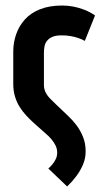

<svg xmlns="http://www.w3.org/2000/svg" viewBox="-20 -527 392 695"><path d="M139 -219V-336Q139 -347 141 -358.5Q143 -370 150 -379Q157 -388 169.5 -393.5Q182 -399 203 -399Q220 -399 235 -396.5Q250 -394 263 -389.5Q276 -385 287 -379L324 -471Q307 -483 287 -491Q267 -499 246.5 -503Q226 -507 205 -507Q159 -507 125 -493.5Q91 -480 70 -456.5Q49 -433 38.5 -403Q28 -373 28 -340V-223Q28 -199 34 -178.5Q40 -158 50.5 -141Q61 -124 74 -110Q87 -96 100 -84L146 -43Q158 -33 167 -22Q176 -11 181.5 0.5Q187 12 187 26Q187 38 182 48.5Q177 59 170 67.5Q163 76 155 83L223 148Q241 131 256 111Q271 91 280.5 68.5Q290 46 290 21Q290 -8 280.5 -31.5Q271 -55 257 -73.5Q243 -92 227 -107L186 -146Q175 -157 164 -167.5Q153 -178 146 -191Q139 -204 139 -219Z"/></svg>

Font: Advent Pro
Style: Regular
Weight: 400
Designer: VivaRado, Andreas Kalpakidis
Foundry: VivaRado, Andreas Kalpakidis
Version: Version 3.000